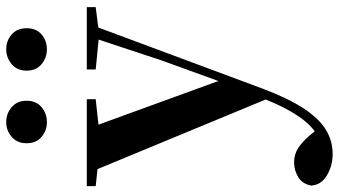

<svg xmlns="http://www.w3.org/2000/svg" viewBox="-268 -580 1111 630"><g transform="rotate(-90 288.0 -264.5)"><path d="M98.5 271Q59.5 271 28.2 252.3Q-3.2 233.6 -5.4 201.1Q-0.2 171.7 22.3 158.1Q44.8 144.5 71.1 144.5Q97.6 144.5 118.5 158.4Q139.4 172.4 157.6 194L187.7 229.9L152.6 252.4L133.4 235.4Q181.2 214.9 214.7 169.1Q248.3 123.3 279 46.7L309.1 -25.6L318 -49.7L405.1 -289.9L486.4 -535.7H527.3L312 42.9Q280.1 127.2 246.7 177.4Q213.2 227.6 177 249.3Q140.7 271 98.5 271ZM285.7 72.2 34.1 -535.7H180.5L340.1 -97.3L346.1 -86.2ZM-7.3 -506.5V-535.7H278V-506.5L179.7 -495.8H93.6ZM375.5 -506.5V-535.7H580.1V-506.5L498.4 -496.1H480.8ZM202.5 -666.6Q175.3 -666.6 154.4 -684.1Q133.5 -701.6 133.5 -733.2Q133.5 -764.2 154.4 -782.2Q175.3 -800.1 202.5 -800.1Q231 -800.1 252 -782.2Q272.9 -764.2 272.9 -733.2Q272.9 -701.6 252 -684.1Q231 -666.6 202.5 -666.6ZM441.8 -666.6Q414.3 -666.6 393 -684.1Q371.7 -701.6 371.7 -733.2Q371.7 -764.2 393 -782.2Q414.3 -800.1 441.8 -800.1Q470 -800.1 490.5 -782.2Q510.9 -764.2 510.9 -733.2Q510.9 -701.6 490.5 -684.1Q470 -666.6 441.8 -666.6Z"/></g></svg>

Font: Noto Serif HK ExtraLight
Style: Regular
Weight: 200
Designer: Ryoko NISHIZUKA 西塚涼子 (kana & ideographs); Frank Grießhammer (Latin, Greek & Cyrillic); Wenlong ZHANG 张文龙 (bopomofo); San
Foundry: Adobe
Version: Version 2.002-H1;hotconv 1.1.0;makeotfexe 2.6.0